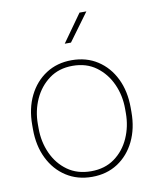

<svg xmlns="http://www.w3.org/2000/svg" viewBox="-85 -814 720 888"><g transform="rotate(-10 275.0 -370.0)"><path d="M43.9 -253.9V-274.4Q43.9 -352.1 73.2 -411.4Q102.5 -470.7 154.5 -504.4Q206.5 -538.1 274.9 -538.1Q344.2 -538.1 396.2 -504.4Q448.2 -470.7 477.3 -411.4Q506.3 -352.1 506.3 -274.4V-253.9Q506.3 -176.8 477.3 -117.2Q448.2 -57.6 396.5 -23.9Q344.7 9.8 275.9 9.8Q207 9.8 154.8 -23.9Q102.5 -57.6 73.2 -117.2Q43.9 -176.8 43.9 -253.9ZM70.3 -274.4V-253.9Q70.3 -190.9 94.7 -136.7Q119.1 -82.5 165 -49.6Q210.9 -16.6 275.9 -16.6Q340.3 -16.6 386 -49.6Q431.6 -82.5 455.8 -136.7Q480 -190.9 480 -253.9V-274.4Q480 -336.4 455.6 -390.4Q431.2 -444.3 385.5 -478Q339.8 -511.7 274.9 -511.7Q210.4 -511.7 164.8 -478Q119.1 -444.3 94.7 -390.4Q70.3 -336.4 70.3 -274.4ZM257.3 -618.7 349.6 -748.5H381.8L286.6 -618.7Z"/></g></svg>

Font: Vazirmatn FD Thin
Style: Regular
Weight: 100
Designer: Saber Rastikerdar
Foundry: Saber Rastikerdar
Version: Version 33.003